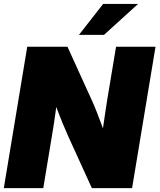

<svg xmlns="http://www.w3.org/2000/svg" viewBox="-23 -968 821 988"><path d="M-3.4 0 117.2 -727.5H324.2L454.1 -441.9Q463.4 -421.4 477.8 -384.3Q492.2 -347.2 506.8 -307.6Q513.2 -352.1 519.3 -393.6Q525.4 -435.1 529.8 -460.9L574.2 -727.5H777.3L656.7 0H449.7L328.6 -265.6Q317.4 -290.5 300.8 -330.3Q284.2 -370.1 266.6 -417.5Q260.3 -368.2 253.9 -327.9Q247.6 -287.6 243.7 -265.6L199.7 0ZM383.3 -788.6 507.8 -947.8H687.5L512.2 -788.6Z"/></svg>

Font: Inter Display Black
Style: Italic
Weight: 900
Italic angle: -9.39999°
Designer: Rasmus Andersson
Foundry: rsms
Version: Version 4.000;git-a52131595